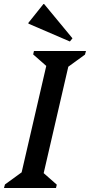

<svg xmlns="http://www.w3.org/2000/svg" viewBox="-46 -947 453 967"><path d="M-26 0 -21 -18 63 -79 187 -615 121 -673 125 -690H387L382 -672L298 -611L174 -75L240 -17L236 0ZM306 -738 97 -828V-832L173 -927H176L319 -754Z"/></svg>

Font: Platypi
Style: Italic
Weight: 400
Italic angle: -13°
Designer: David Sargent
Foundry: Bolt Cutter Type
Version: Version 1.200; ttfautohint (v1.8.4.7-5d5b)